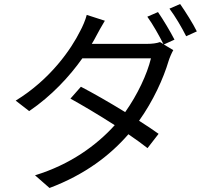

<svg xmlns="http://www.w3.org/2000/svg" viewBox="-20 -866 1040 954"><path d="M712 -783C739 -746 772 -687 792 -647L775 -657C759 -651 736 -648 709 -648H436C444 -661 451 -673 457 -685C467 -704 485 -737 501 -763L411 -792C405 -767 389 -731 379 -713C334 -622 231 -472 58 -366L125 -314C237 -390 326 -487 389 -576H730C711 -497 663 -395 602 -309C524 -357 440 -405 382 -435L330 -376C386 -345 471 -295 550 -244C460 -144 328 -48 154 5L226 68C402 2 528 -95 618 -199C656 -173 689 -149 713 -130L768 -201C743 -219 709 -242 671 -266C741 -364 792 -476 818 -564C823 -580 833 -603 841 -617L794 -645L847 -669C826 -710 790 -770 765 -806ZM822 -823C850 -786 883 -730 905 -686L958 -710C940 -747 901 -809 875 -846Z"/></svg>

Font: Noto Sans CJK TC Regular
Style: Regular
Weight: 400
Designer: Ryoko NISHIZUKA (kana & ideographs); Paul D. Hunt (Latin, Greek & Cyrillic); Wenlong ZHANG (bopomofo); Sandoll Communica
Foundry: Adobe Systems Incorporated
Version: Version 1.001;PS 1.001;hotconv 1.0.78;makeotf.lib2.5.61930